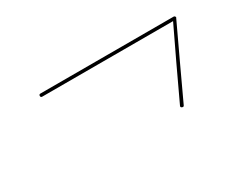

<svg xmlns="http://www.w3.org/2000/svg" viewBox="-50 -452 791 639"><g transform="rotate(-30 345.5 -132.0)"><path d="M118 -264Q118 -270 124 -270Q252 -270 380 -270Q508 -270 636 -270Q639 -270 641 -267Q643 -264 641 -262Q610 -196 579 -130Q548 -64 517 3Q514 8 509 5Q503 3 506 -3Q537 -69 568 -135Q599 -201 631 -267Q632 -270 635 -264Q639 -258 636 -258Q508 -258 380 -258Q252 -258 124 -258Q118 -258 118 -264Z"/></g></svg>

Font: FRB American Cursive Guidelines Thin
Style: Italic
Weight: 100
Italic angle: -25°
Version: Version 2.0;Modular Font Editor K font №1